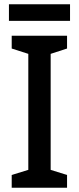

<svg xmlns="http://www.w3.org/2000/svg" viewBox="-20 -882 371 902"><path d="M295 0H35V-60L113 -84V-629L35 -654V-714H295V-654L218 -629V-84L295 -60ZM309 -862V-784H22V-862Z"/></svg>

Font: Noto Sans Gujarati UI SemiCondensed Medium
Style: Regular
Weight: 500
Width: 4
Designer: Jelle Bosma - Monotype Design Team, Universal Thirst
Foundry: Monotype Imaging Inc.
Version: Version 2.106; ttfautohint (v1.8.4.7-5d5b)